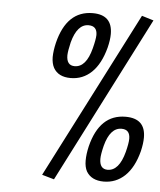

<svg xmlns="http://www.w3.org/2000/svg" viewBox="-52 -754 672 808"><g transform="rotate(5 284.0 -350.0)"><path d="M506.8 -189Q506.8 -228 471.2 -228Q422.9 -228 402.3 -149.9Q393.1 -112.8 393.1 -94.2Q393.1 -51.3 426.8 -50.8Q475.6 -50.8 497.1 -132.3Q506.8 -169.9 506.8 -189ZM483.9 -279.8Q567.9 -279.8 567.9 -199.2Q567.9 -174.3 560.1 -141.1Q542 -71.3 504.4 -35.6Q466.8 0 415 0Q363.3 0 341.8 -36.1Q332 -54.2 332 -81.5Q332 -108.9 339.8 -142.1Q374 -279.8 483.9 -279.8ZM308.1 -702.1Q391.1 -702.1 391.1 -621.1Q391.1 -596.2 382.8 -563Q364.3 -493.2 327.1 -457.5Q290 -421.9 238.3 -421.9Q186.5 -421.9 166 -458Q156.2 -476.1 155.8 -503.4Q156.2 -530.8 164.1 -564Q198.2 -702.1 308.1 -702.1ZM154.8 -5.9 515.1 -709 564.9 -693.8 206.1 8.8ZM294.9 -649.9Q247.1 -649.9 226.1 -571.8Q217.3 -534.7 216.8 -516.1Q216.8 -473.1 251 -473.1Q299.8 -473.1 320.8 -554.7Q330.6 -592.3 331.1 -611.8Q331.1 -649.9 294.9 -649.9Z"/></g></svg>

Font: TitilliumWeb-Italic
Style: Italic
Weight: 400
Italic angle: -13°
Version: Version 1.001;PS 57.000;hotconv 1.0.70;makeotf.lib2.5.55311